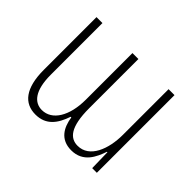

<svg xmlns="http://www.w3.org/2000/svg" viewBox="-112 -660 846 846"><g transform="rotate(45 311.5 -237.0)"><path d="M180 10C246 10 277 -34 297 -93H301C309 -39 335 10 403 10C477 10 503 -50 519 -97H522L524 0H553V-484H516V-199C516 -111 483 -24 409 -24C363 -24 328 -58 328 -178V-484H291V-194C291 -91 249 -24 186 -24C140 -24 104 -62 104 -162V-484H67V-156C67 -41 110 10 180 10Z"/></g></svg>

Font: Noto Sans Armenian ExtraCondensed ExtraLight
Style: Regular
Weight: 200
Width: 2
Designer: Monotype Design Team
Foundry: Monotype Imaging Inc.
Version: Version 2.008